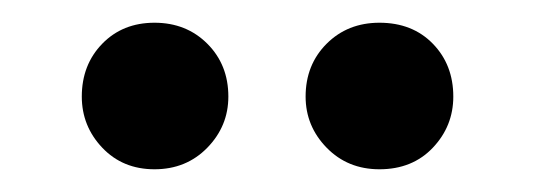

<svg xmlns="http://www.w3.org/2000/svg" viewBox="-20 -740 470 169"><path d="M116 -591Q88 -591 70 -610Q52 -629 52 -655Q52 -683 70 -701.5Q88 -720 116 -720Q144 -720 162.5 -701.5Q181 -683 181 -655Q181 -629 162.5 -610Q144 -591 116 -591ZM314 -591Q286 -591 267.5 -610Q249 -629 249 -655Q249 -683 267.5 -701.5Q286 -720 314 -720Q343 -720 361 -701.5Q379 -683 379 -655Q379 -629 361 -610Q343 -591 314 -591Z"/></svg>

Font: TikTok Sans 24pt SemiBold
Style: Regular
Weight: 600
Version: Version 4.000